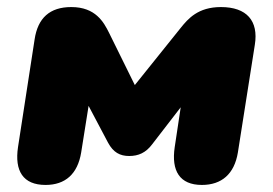

<svg xmlns="http://www.w3.org/2000/svg" viewBox="-20 -514 774 544"><path d="M109 10C165 10 200 -21 210 -82L231 -214L286 -110C301 -82 320 -72 346 -72C372 -72 393 -81 411 -105L492 -210L475 -97C465 -30 489 10 552 10C608 10 644 -21 654 -82L702 -387C713 -455 679 -494 606 -494C541 -494 513 -461 492 -435L362 -273L289 -421C274 -451 251 -494 182 -494C121 -494 87 -463 78 -402L31 -97C21 -30 45 10 109 10Z"/></svg>

Font: SN Pro Black
Style: Italic
Weight: 900
Italic angle: -9°
Designer: Tobias Whetton
Foundry: Supernotes
Version: Version 1.001;Glyphs 3.2 (3249)